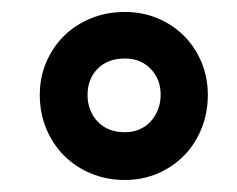

<svg xmlns="http://www.w3.org/2000/svg" viewBox="-20 -719 392 318"><path d="M125 -562Q125 -535.6 141.6 -517.8Q158.2 -500 187 -500Q199.7 -500 210.7 -504.6Q221.7 -509.3 229.5 -517.8Q237.3 -526.4 241.7 -537.6Q246.1 -548.8 246.1 -562Q246.1 -587.9 229.5 -605Q212.9 -622.1 187 -622.1Q158.2 -622.1 141.6 -605Q125 -587.9 125 -562ZM45.9 -562Q45.9 -590.8 56.6 -616Q67.4 -641.1 86.2 -659.7Q105 -678.2 130.9 -688.7Q156.7 -699.2 187 -699.2Q215.8 -699.2 241 -688.7Q266.1 -678.2 284.7 -659.7Q303.2 -641.1 313.7 -616Q324.2 -590.8 324.2 -562Q324.2 -531.7 313.7 -505.9Q303.2 -480 284.7 -461.2Q266.1 -442.4 241 -431.6Q215.8 -420.9 187 -420.9Q156.7 -420.9 130.9 -431.6Q105 -442.4 86.2 -461.2Q67.4 -480 56.6 -505.9Q45.9 -531.7 45.9 -562Z"/></svg>

Font: Simonetta
Style: Black Italic
Weight: 900
Italic angle: -2°
Designer: Gayaneh Bagdasaryan
Foundry: Brownfox
Version: Version 1.002